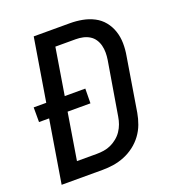

<svg xmlns="http://www.w3.org/2000/svg" viewBox="-133 -841 866 947"><g transform="rotate(-20 300.0 -367.5)"><path d="M29 0 83 -329H30V-406H96L150 -735H340Q373 -735 405 -729Q437 -723 465 -708.5Q493 -694 512.5 -670Q532 -646 542 -616Q552 -586 552.5 -553Q553 -520 547 -487L501 -206Q496 -177 485.5 -148.5Q475 -120 456.5 -95Q438 -70 413 -51Q388 -32 359.5 -20.5Q331 -9 302 -4.5Q273 0 244 0ZM140 -84H244Q263 -84 282 -87Q301 -90 318.5 -98Q336 -106 352 -119Q368 -132 379 -148.5Q390 -165 396.5 -183Q403 -201 406 -220L453 -501Q456 -520 456 -539Q456 -558 451.5 -576Q447 -594 437 -609Q427 -624 411.5 -633.5Q396 -643 377.5 -647Q359 -651 340 -651H233L193 -406H301L300 -329H180Z"/></g></svg>

Font: Iosevka Custom Medium Oblique
Style: Regular
Weight: 500
Italic angle: -9°
Designer: Belleve Invis
Foundry: Belleve Invis
Version: Version 27.0.1